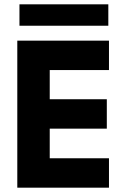

<svg xmlns="http://www.w3.org/2000/svg" viewBox="-20 -868 574 888"><path d="M60 -680H484V-544H210V-409H474V-273H210V-136H484V0H60ZM70 -848H481V-749H70Z"/></svg>

Font: Teachers[wght]
Style: Regular
Weight: 400
Designer: Alfredo Marco Pradil & Chank Diesel
Version: Version 1.000;Glyphs 3.1.2 (3151)